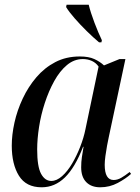

<svg xmlns="http://www.w3.org/2000/svg" viewBox="-20 -786 596 816"><path d="M157 10Q91 10 60.5 -39Q30 -88 30 -167Q30 -213 41.5 -265Q53 -317 76.5 -367Q100 -417 134.5 -457.5Q169 -498 215 -522Q261 -546 319 -546Q357 -546 381 -535Q405 -524 422 -508L488 -535H513L442 -202Q439 -189 435 -167Q431 -145 428 -123Q425 -101 425 -86Q425 -21 463 -21Q479 -21 495.5 -30.5Q512 -40 531 -55L537 -47Q515 -27 480.5 -8.5Q446 10 406 10Q368 10 346.5 -12Q325 -34 325 -75Q325 -98 328 -118Q331 -138 335 -162H333Q299 -74 256 -32Q213 10 157 10ZM198 -17Q221 -17 244 -37.5Q267 -58 286.5 -91Q306 -124 321 -162.5Q336 -201 343 -236L399 -503Q388 -519 370.5 -527Q353 -535 332 -535Q295 -535 264.5 -509.5Q234 -484 210.5 -441.5Q187 -399 170.5 -348.5Q154 -298 146 -246.5Q138 -195 138 -151Q138 -78 154.5 -47.5Q171 -17 198 -17ZM401 -606Q377 -626 349 -653.5Q321 -681 297 -708.5Q273 -736 261 -756L263 -766H357Q365 -733 381.5 -689.5Q398 -646 413 -615L411 -606Z"/></svg>

Font: Noto Serif Display SemiCondensed Medium
Style: Italic
Weight: 500
Width: 4
Italic angle: -12°
Designer: Monotype Design Team
Foundry: Monotype Imaging Inc.
Version: Version 2.009